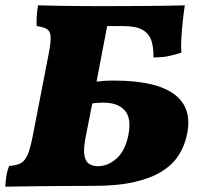

<svg xmlns="http://www.w3.org/2000/svg" viewBox="-35 -699 750 722"><path d="M-15 3Q-14 -19 -10.5 -40Q-7 -61 0 -75Q28 -77 43.5 -85.5Q59 -94 69 -117.5Q79 -141 88 -187L147 -491Q156 -536 155.5 -558Q155 -580 143 -588.5Q131 -597 103 -601Q102 -616 103 -635.5Q104 -655 108 -679Q132 -678 167.5 -677.5Q203 -677 243 -676.5Q283 -676 319 -676Q355 -676 380 -676Q457 -676 509 -676.5Q561 -677 596.5 -677.5Q632 -678 660 -679Q656 -654 652.5 -621Q649 -588 647 -556.5Q645 -525 647 -501Q626 -494 601.5 -488.5Q577 -483 542 -483Q543 -519 534.5 -545.5Q526 -572 501.5 -586.5Q477 -601 427 -601H368L328 -392Q342 -394 356.5 -395Q371 -396 394 -396Q554 -396 623 -342.5Q692 -289 666 -184Q657 -146 635 -112.5Q613 -79 573 -54Q533 -29 470 -14.5Q407 0 314 0Q236 0 181.5 0.5Q127 1 81.5 1.5Q36 2 -15 3ZM286 -178Q278 -134 283 -111.5Q288 -89 302 -81.5Q316 -74 332 -74Q372 -74 404.5 -104Q437 -134 448 -193Q460 -255 434 -284Q408 -313 354 -313Q347 -313 335.5 -312.5Q324 -312 312 -310Z"/></svg>

Font: Vollkorn Black
Style: Italic
Weight: 900
Italic angle: -11°
Designer: Friedrich Althausen
Foundry: Friedrich Althausen
Version: Version 5.000; ttfautohint (v1.8.3)